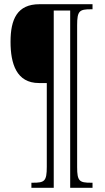

<svg xmlns="http://www.w3.org/2000/svg" viewBox="-20 -780 499 911"><path d="M129 111H235V-730H313V111H419V87H412C357 87 346 80 346 13V-660C346 -729 357 -736 412 -736H419V-760H167C62 -760 30 -689 30 -582C30 -478 58 -386 165 -386H202V11C202 81 191 87 135 87H129Z"/></svg>

Font: Noto Serif Devanagari ExtraCondensed ExtraLight
Style: Regular
Weight: 200
Width: 2
Designer: Universal Thirst, Indian Type Foundry and the Monotype Design Team
Foundry: Monotype Imaging Inc.
Version: Version 2.004